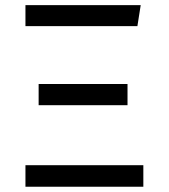

<svg xmlns="http://www.w3.org/2000/svg" viewBox="-20 -708 640 728"><path d="M523.5 -81.5V0H76.5V-81.5ZM463.5 -389.5V-309H126.5V-389.5ZM513.5 -688.5 501 -609H76.5V-688.5Z"/></svg>

Font: Fast_Mono
Style: Regular
Weight: 400
Monospace: yes
Designer: Carrois Corporate, Edenspiekermann AG, Nikita Prokopov
Foundry: Carrois Corporate, Edenspiekermann AG, Nikita Prokopov
Version: Version 5.002